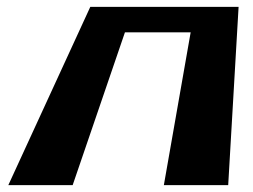

<svg xmlns="http://www.w3.org/2000/svg" viewBox="-20 -539 736 558"><path d="M343.1 -445H534.1L456.2 -1H643.2L673.4 -519H547.4H368.4H242.4L4.2 -1H191.2Z"/></svg>

Font: Hussar Milosc
Style: Obl
Weight: 700
Foundry: Cannot Into Space Fonts
Version: Version 1.02